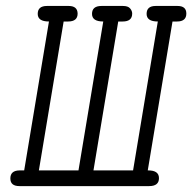

<svg xmlns="http://www.w3.org/2000/svg" viewBox="-20 -631 652 651"><path d="M15.1 -25.9Q15.1 -52.7 45.9 -53.2H62L146 -558.1Q107.9 -558.1 107.9 -584Q107.9 -610.8 139.2 -610.8H212.9Q242.7 -610.8 243.2 -585Q243.2 -558.1 210.9 -558.1H195.8L111.8 -53.2H246.1L330.1 -558.1Q292 -558.1 292 -584Q292 -610.8 324.2 -610.8H397Q414.1 -610.8 421.1 -602.5Q428.2 -594.2 428.2 -585Q428.2 -558.1 396 -558.1H380.9L296.9 -53.2H431.2L515.1 -558.1Q477.1 -558.1 477.1 -584Q477.1 -610.8 507.8 -610.8H582Q611.8 -610.8 611.8 -585Q611.8 -558.1 580.1 -558.1H564.9L481 -53.2H482.9Q519 -53.2 519 -26.9Q519 0 485.8 0H45.9Q15.1 0 15.1 -25.9Z"/></svg>

Font: CMU Typewriter Text
Style: LightOblique
Weight: 200
Italic angle: -9.46001°
Version: Version 0.7.0